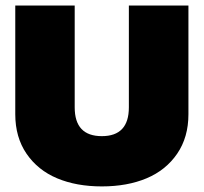

<svg xmlns="http://www.w3.org/2000/svg" viewBox="-20 -664 736 694"><path d="M35.2 -251V-644H250V-275.9Q250 -171.9 348.1 -171.9Q445.8 -171.9 445.8 -275.9V-644H661.1V-251Q661.1 -168 620.4 -108.4Q579.6 -48.8 509.8 -19.5Q439.9 9.8 348.1 9.8Q256.3 9.8 186.5 -19.5Q116.7 -48.8 75.9 -108.4Q35.2 -168 35.2 -251Z"/></svg>

Font: Kanit ExtraBold
Style: Regular
Weight: 800
Designer: Katatrad Team
Foundry: CadsonDemak
Version: Version 1.000;PS 001.000;hotconv 1.0.88;makeotf.lib2.5.64775